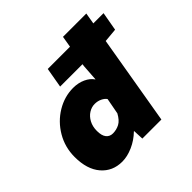

<svg xmlns="http://www.w3.org/2000/svg" viewBox="-191 -944 1141 1141"><g transform="rotate(-45 379.5 -374.0)"><path d="M33 -207Q33 -289 73 -357Q113 -425 178.5 -464.5Q244 -504 317 -504Q360 -504 394.5 -488Q429 -472 446 -446H447L454 -549L456 -564H268L290 -690H477L489 -761H685L673 -690H759L738 -572L651 -564L555 0H395L392 -66H390Q352 -29 304.5 -8Q257 13 214 13Q133 13 83 -45Q33 -103 33 -207ZM396 -211 415 -312Q406 -326 385.5 -336Q365 -346 340 -346Q314 -346 290 -331Q266 -316 251 -288Q236 -260 236 -223Q236 -183 251.5 -164Q267 -145 293 -145Q323 -145 349 -158.5Q375 -172 396 -211Z"/></g></svg>

Font: Nebula Sans Black
Style: Regular
Weight: 900
Italic angle: -9°
Designer: Paul D. Hunt for Adobe (as Source Sans)
Foundry: Nebula Entertainment & Broadcasting LLC
Version: Version 1.010